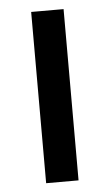

<svg xmlns="http://www.w3.org/2000/svg" viewBox="-45 -571 343 602"><g transform="rotate(-5 127.0 -269.5)"><path d="M178 0H76V-539H178Z"/></g></svg>

Font: Noto Sans Telugu SemiCondensed Medium
Style: Regular
Weight: 500
Width: 4
Designer: Jelle Bosma - Monotype Design Team
Foundry: Monotype Imaging Inc.
Version: Version 2.005; ttfautohint (v1.8.4.7-5d5b)